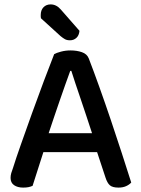

<svg xmlns="http://www.w3.org/2000/svg" viewBox="-20 -843 642 872"><path d="M421 -152H177L128 1Q119 5 109 7Q99 9 85 9Q60 9 44 -2Q28 -13 28 -35Q28 -46 31 -56.5Q34 -67 39 -80Q52 -122 75.5 -188.5Q99 -255 125.5 -329Q152 -403 179 -474.5Q206 -546 226 -597Q236 -603 257 -608.5Q278 -614 300 -614Q329 -614 352 -606Q375 -598 383 -578Q405 -521 431 -448.5Q457 -376 483 -299Q509 -222 533 -148Q557 -74 576 -14Q567 -4 552.5 2.5Q538 9 518 9Q491 9 479 -1.5Q467 -12 459 -37ZM299 -521Q289 -494 277 -460Q265 -426 252 -388.5Q239 -351 226 -312.5Q213 -274 201 -238H398Q385 -278 371.5 -318.5Q358 -359 345.5 -396Q333 -433 322 -465.5Q311 -498 304 -521ZM166 -760Q165 -764 165 -768Q165 -772 165 -775Q165 -797 177.5 -810Q190 -823 210 -823Q236 -823 256 -800L341 -703Q339 -682 327 -671Q315 -660 298 -660Q284 -660 275 -665Q266 -670 255 -679Z"/></svg>

Font: Baloo Chettan 2 Medium
Style: Regular
Weight: 500
Designer: Maithili Shingre, Unnati Kotecha and Ek Type
Foundry: Ek Type
Version: Version 1.640;hotconv 1.0.111;makeotfexe 2.5.65597; ttfautoh